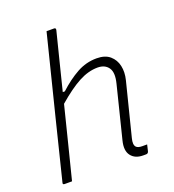

<svg xmlns="http://www.w3.org/2000/svg" viewBox="-136 -855 871 960"><g transform="rotate(-20 300.0 -374.5)"><path d="M408 -536Q453 -536 478.5 -514Q504 -492 511.5 -457.5Q519 -423 509 -383Q491 -310 473.5 -242Q456 -174 438 -101Q429 -67 442 -54Q451 -45 473 -45H499Q497 -36 495 -28Q493 -20 491 -11Q488 0 477 0H462Q419 0 398 -27.5Q377 -55 390 -106Q407 -174 424 -242.5Q441 -311 459 -383Q473 -438 454.5 -464.5Q436 -491 397 -491Q348 -491 296.5 -463.5Q245 -436 178 -378Q154 -283 130.5 -188.5Q107 -94 83 0H44Q32 0 36 -11Q75 -170 115 -329.5Q155 -489 195 -649L220 -749H260Q270 -749 268 -738Q249 -663 230 -587Q211 -511 192 -435H203Q253 -481 302.5 -508.5Q352 -536 408 -536Z"/></g></svg>

Font: Recursive Mn Lnr St Lt
Style: Italic
Weight: 300
Italic angle: -15°
Monospace: yes
Version: Version 1.079;hotconv 1.0.112;makeotfexe 2.5.65598; ttfautoh